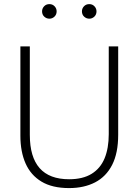

<svg xmlns="http://www.w3.org/2000/svg" viewBox="-20 -928 690 956"><path d="M324 8.5Q240 8.5 186.5 -23.8Q133 -56 107.2 -114.5Q81.5 -173 81.5 -252V-697H128.5V-256.5Q128.5 -35.5 324 -35.5Q392.5 -35.5 436.2 -62.5Q480 -89.5 500.8 -139.8Q521.5 -190 521.5 -260V-697H568.5V-257Q568.5 -166 538.5 -107.2Q508.5 -48.5 453.5 -20Q398.5 8.5 324 8.5ZM226 -835Q211.5 -835 200.5 -845Q189.5 -855 189.5 -871.5Q189.5 -886 199.8 -896.8Q210 -907.5 226 -907.5Q241.5 -907.5 251.8 -896.8Q262 -886 262 -871.5Q262 -855.5 251.2 -845.2Q240.5 -835 226 -835ZM424.5 -835Q410 -835 399 -845Q388 -855 388 -871.5Q388 -886 398.2 -896.8Q408.5 -907.5 424.5 -907.5Q440 -907.5 450.2 -896.8Q460.5 -886 460.5 -871.5Q460.5 -855.5 449.8 -845.2Q439 -835 424.5 -835Z"/></svg>

Font: Acari Sans Neue Light
Style: Regular
Weight: 300
Designer: Alfredo Marco Pradil (font), Cristiano Sobral (main changes)
Foundry: Hanken Design Co. (font), Cristiano Sobral (main changes)
Version: Version 2.459;March 19, 2022;FontCreator 14.0.0.2808 64-bit;